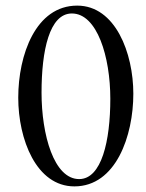

<svg xmlns="http://www.w3.org/2000/svg" viewBox="-20 -650 520 684"><path d="M245 14C393 14 455 -166 455 -316C455 -461 391 -630 255 -630C107 -630 45 -454 45 -302C45 -154 109 14 245 14ZM262 -12C172 -12 128 -170 128 -320C128 -470 156 -602 236 -602C326 -602 373 -448 373 -298C373 -148 342 -12 262 -12Z"/></svg>

Font: EB Garamond
Style: Regular
Weight: 400
Designer: Georg Duffner and Octavio Pardo
Foundry: Georg Duffner
Version: Version 1.000;PS 001.000;hotconv 1.0.88;makeotf.lib2.5.64775